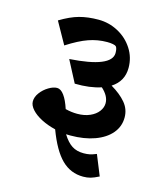

<svg xmlns="http://www.w3.org/2000/svg" viewBox="-103 -683 715 833"><g transform="rotate(15 254.5 -266.5)"><path d="M248.5 -87.4 229 -87.9Q249 -55.7 270.8 -41.7Q292.5 -27.8 323.2 -27.8Q338.9 -27.8 350.6 -30.3Q362.3 -32.7 380.4 -40L417.5 51.3Q395.5 62.5 380.4 66.7Q365.2 70.8 347.7 70.8Q291 70.8 250.7 31Q210.4 -8.8 177.7 -96.2Q143.1 -104.5 114.5 -119.1Q85.9 -133.8 69.3 -152.1Q52.7 -170.4 52.7 -188.5Q52.7 -208.5 67.1 -227.8Q81.5 -247.1 102.3 -259.5Q123 -272 140.1 -272Q156.7 -272 171.9 -251.2Q187 -230.5 199.2 -192.9Q226.1 -186 252 -186Q284.7 -186 309.1 -196.8Q333.5 -207.5 346.7 -225.1Q359.9 -242.7 359.9 -262.2Q359.9 -294.4 326.2 -324.7Q275.9 -308.1 208.5 -309.6L157.7 -406.7Q344.2 -418.9 345.2 -483.4Q345.2 -504.9 338.4 -512.7Q335 -516.1 324 -518.3Q313 -520.5 298.3 -520.5Q255.4 -520.5 215.1 -506.3Q174.8 -492.2 121.6 -458L66.9 -555.7Q112.8 -583.5 151.1 -594Q189.5 -604.5 236.8 -604.5Q284.2 -604.5 325.4 -582.3Q366.7 -560.1 391.6 -521.5Q416.5 -482.9 416.5 -436Q416.5 -375.5 365.2 -342.8Q407.7 -317.9 431.6 -289.3Q455.6 -260.7 455.6 -223.6Q455.6 -183.1 429.7 -152.3Q403.8 -121.6 356.9 -104.5Q310.1 -87.4 248.5 -87.4Z"/></g></svg>

Font: Vesper Libre
Style: Bold
Weight: 700
Designer: Robert Keller & Kimya Gandhi
Foundry: Mota Italic
Version: Version 1.058